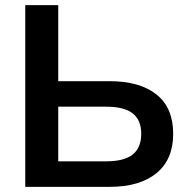

<svg xmlns="http://www.w3.org/2000/svg" viewBox="-20 -725 729 745"><path d="M78 0V-705H206V-410H406Q522 -410 587 -358.5Q652 -307 652 -206Q652 -106 587 -53Q522 0 406 0ZM206 -99H391Q462 -99 495 -125.5Q528 -152 528 -206Q528 -259 495 -285Q462 -311 391 -311H206Z"/></svg>

Font: MulishBold
Style: Bold
Weight: 700
Designer: Vernon Adams
Foundry: Vernon Adams
Version: Version 3.602; ttfautohint (v1.8.3)